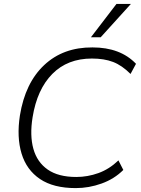

<svg xmlns="http://www.w3.org/2000/svg" viewBox="-20 -956 724 984"><path d="M368 8Q254 8 185 -38.5Q116 -85 90.5 -169Q65 -253 82 -364Q109 -531 206.5 -622.5Q304 -714 454 -713Q597 -713 677 -629L649 -577Q605 -621 559.5 -638.5Q514 -656 451 -656Q326 -656 248 -577Q170 -498 147 -355Q132 -262 151 -193.5Q170 -125 224.5 -87Q279 -49 371 -49Q429 -49 484.5 -69Q540 -89 587 -134L612 -85Q566 -39 501 -15.5Q436 8 368 8ZM446 -765 577 -936H651L496 -765Z"/></svg>

Font: Mulish Light
Style: Italic
Weight: 300
Italic angle: -9°
Designer: Vernon Adams
Foundry: Vernon Adams
Version: Version 3.603; ttfautohint (v1.8.3)